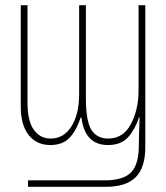

<svg xmlns="http://www.w3.org/2000/svg" viewBox="-20 -548 640 740"><path d="M88 147H384Q456 147 485.5 116Q515 85 515 14Q515 -12 518 -96H516Q501 -50 474 -19.5Q447 11 396 11Q307 11 294 -95H291Q274 -44 247.5 -16.5Q221 11 174 11Q121 11 90.5 -27.5Q60 -66 60 -138V-528H86V-154Q86 -81 110.5 -47.5Q135 -14 175 -14Q226 -14 255.5 -61Q285 -108 285 -185V-528H311V-171Q311 -82 332 -48Q353 -14 397 -14Q455 -14 484.5 -70Q514 -126 514 -198V-528H540V19Q540 98 503 135Q466 172 388 172H88Z"/></svg>

Font: Noto Sans Mono UI Thin
Style: Regular
Weight: 250
Monospace: yes
Designer: Monotype Design team
Foundry: Monotype Imaging Inc.
Version: Version 1.000